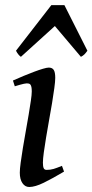

<svg xmlns="http://www.w3.org/2000/svg" viewBox="-20 -727 369 767"><path d="M235.8 -41.5Q189.9 -14.2 155 2.9Q120.1 20 96.7 20Q80.1 20 69.6 4.6Q59.1 -10.7 59.1 -37.1Q59.1 -51.8 62.7 -78.1Q66.4 -104.5 71.5 -136.5Q76.7 -168.5 83 -203.1Q89.4 -237.8 94.5 -269Q99.6 -300.3 103.3 -324.7Q106.9 -349.1 106.9 -361.3Q106.9 -372.6 105.5 -379.2Q104 -385.7 101.6 -388.9Q99.1 -392.1 95.2 -393.1Q91.3 -394 86.9 -394Q83 -394 75.2 -392.3Q67.4 -390.6 59.1 -388.2Q49.8 -385.7 39.1 -382.3L31.7 -405.3Q52.2 -414.6 74.5 -423.8Q96.7 -433.1 116.5 -440.4Q136.2 -447.8 151.9 -452.4Q167.5 -457 174.8 -457Q188.5 -457 194.6 -447.8Q200.7 -438.5 200.7 -416Q200.7 -401.9 197 -375Q193.4 -348.1 188 -315.4Q182.6 -282.7 176 -246.6Q169.4 -210.4 164.1 -177.7Q158.7 -145 155 -118.2Q151.4 -91.3 151.4 -77.1Q151.4 -62 154.5 -55.2Q157.7 -48.3 166 -48.3Q181.2 -48.3 194.3 -52.2Q207.5 -56.2 227.5 -64.5ZM329.1 -524.4Q322.3 -514.6 316.7 -509.3Q311 -503.9 303.2 -500L199.2 -623L63.5 -500Q59.1 -502.9 54 -508.8Q48.8 -514.6 43.9 -524.4L185.1 -706.5H237.3Z"/></svg>

Font: Gentium Book Basic
Style: Italic
Weight: 400
Italic angle: -8°
Designer: J. Victor Gaultney and Annie Olsen
Foundry: SIL International
Version: Version 1.102; 2013; Maintenance release